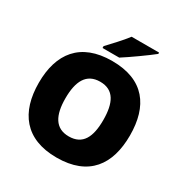

<svg xmlns="http://www.w3.org/2000/svg" viewBox="-208 -1091 1213 1265"><g transform="rotate(30 398.5 -458.5)"><path d="M638 -917V-927H429C396 -882 334 -818 300 -781V-767H427C481 -801 591 -879 638 -917ZM745 -358C745 -580 643 -725 399 -725C158 -725 51 -581 51 -359C51 -136 158 10 398 10C643 10 745 -137 745 -358ZM254 -358C254 -487 294 -567 399 -567C504 -567 542 -487 542 -358C542 -229 504 -151 398 -151C295 -151 254 -229 254 -358Z"/></g></svg>

Font: Noto Sans Lao Looped Black
Style: Regular
Weight: 900
Designer: Mark Frömberg, Ben Mitchell
Foundry: The Fontpad Ltd
Version: Version 1.002